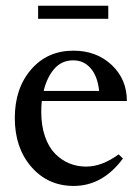

<svg xmlns="http://www.w3.org/2000/svg" viewBox="-20 -627 474 659"><path d="M110.8 -562.5V-607.4H351.6V-562.5ZM232.9 11.2Q144.5 11.2 87.6 -54.2Q30.8 -119.6 30.8 -221.7Q30.8 -323.7 86.7 -388.4Q142.6 -453.1 231.9 -453.1Q311 -453.1 363.3 -404.1Q415.5 -355 415.5 -280.3H123.5Q121.6 -264.2 121.6 -243.7Q121.6 -195.8 134.3 -158.9Q147 -122.1 168.7 -99.9Q190.4 -77.6 217.5 -66.4Q244.6 -55.2 275.4 -55.2Q330.1 -55.2 387.2 -97.2L401.9 -83Q332.5 11.2 232.9 11.2ZM231.4 -419.9Q191.9 -419.9 166.5 -390.9Q141.1 -361.8 129.9 -314.9H320.3Q314.9 -365.2 291.3 -392.6Q267.6 -419.9 231.4 -419.9Z"/></svg>

Font: Elstob 10pt Medium
Style: Regular
Weight: 500
Designer: Peter S. Baker
Version: Version 1.015